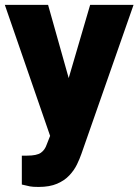

<svg xmlns="http://www.w3.org/2000/svg" viewBox="-22 -548 564 782"><path d="M173.8 -528.3 257.8 -230 345.2 -528.3H522L309.6 78.6Q302.7 98.6 291.5 121.8Q280.3 145 260.7 166Q241.2 187 210.7 200.2Q180.2 213.4 135.3 213.4Q111.3 213.4 100.3 211.2Q89.4 209 66.9 203.6V85.9H88.4Q127.9 85.9 144.5 74.2Q161.1 62.5 168.5 40L182.1 5.4L-2.4 -528.3Z"/></svg>

Font: Vazirmatn RD UI FD Black
Style: Regular
Weight: 900
Designer: Saber Rastikerdar
Foundry: Saber Rastikerdar
Version: Version 33.003